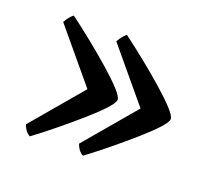

<svg xmlns="http://www.w3.org/2000/svg" viewBox="-84 -589 734 659"><g transform="rotate(20 283.0 -259.5)"><path d="M82 -39Q76 -41 68.5 -49Q61 -57 55 -73L242 -294L241 -224L55 -447Q63 -461 70.5 -469.5Q78 -478 82 -480Q121 -451 162.5 -417.5Q204 -384 240.5 -352Q277 -320 299.5 -295.5Q322 -271 322 -260Q322 -249 299.5 -224.5Q277 -200 240.5 -168Q204 -136 162.5 -102Q121 -68 82 -39ZM276 -39Q270 -41 262.5 -49Q255 -57 249 -73L436 -294L435 -224L249 -447Q257 -461 264.5 -469.5Q272 -478 276 -480Q315 -451 356.5 -417.5Q398 -384 434.5 -352Q471 -320 493.5 -295.5Q516 -271 516 -260Q516 -249 493.5 -224.5Q471 -200 434.5 -168Q398 -136 356.5 -102Q315 -68 276 -39Z"/></g></svg>

Font: Texturina 12pt Medium
Style: Regular
Weight: 500
Designer: Guillermo Torres Carreño
Foundry: Omnibus-Type
Version: Version 1.002